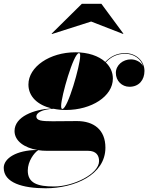

<svg xmlns="http://www.w3.org/2000/svg" viewBox="-105 -750 795 1030"><path d="M384 -634.5 555 -568 557 -569.5 439 -729.5H334L172 -569.5L174 -567.5ZM249 -160C385.5 -160 500.5 -233 500.5 -328.5C500.5 -362.5 486.5 -392 462.5 -415C491.5 -446.5 525 -461.5 566.5 -461.5C614 -461.5 651.5 -433.5 663 -395C651 -417.5 623.5 -431.5 597.5 -431.5C554 -431.5 516.5 -400.5 516.5 -359C516.5 -316 549 -284.5 589.5 -284.5C641.5 -284.5 670 -322 670 -369.5C670 -422.5 625.5 -465 566.5 -465C524 -465 489 -449 460 -417.5C424 -450.5 367 -469.5 299 -469.5C162.5 -469.5 47.5 -392 47.5 -296.5C47.5 -232 97 -186.5 171.5 -168.5C77 -163 -27 -124.5 -27 -47C-27 7 27 43 95 54.5C-18.5 55.5 -85 100 -85 150.5C-85 230.5 16.5 260 140 260C294.5 260 460.5 188 460.5 42C460.5 -54 398 -100.5 308 -100.5C279.5 -100.5 212 -99.5 177 -99.5C118 -99.5 90 -103 90 -125.5C90 -143.5 119 -164 182.5 -166.5C203 -162 225.5 -160 249 -160ZM229.5 -165.5C224 -165.5 223 -173 223 -182.5C223 -231.5 289.5 -465 318.5 -465C325 -465 325 -458 325 -448.5C325 -399.5 258.5 -165.5 229.5 -165.5ZM44 165C44 114.5 78.5 69.5 100 55.5C115 58 130.5 59 146.5 59H367C411.5 59 426.5 84.5 426.5 114C426.5 184 287 250.5 185 250.5C96.5 250.5 44 232.5 44 165Z"/></svg>

Font: Bodoni* 48pt Fatface
Style: Italic
Weight: 900
Italic angle: -13°
Version: Version 2.3